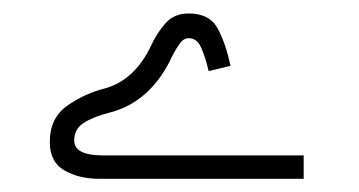

<svg xmlns="http://www.w3.org/2000/svg" viewBox="-20 -362 539 288"><path d="M435.5 -128.9V-93.8H128.4Q99.1 -93.8 76.9 -106.2Q54.7 -118.7 54.7 -148.9Q54.7 -185.1 80.8 -203.4Q106.9 -221.7 137.7 -229.5Q181.6 -241.7 206.1 -292.5Q214.4 -311 227.5 -326.4Q240.7 -341.8 263.2 -341.8Q294.4 -341.8 306.6 -319.1Q318.8 -296.4 325.7 -263.2L293 -255.4Q288.1 -276.4 281.7 -290.5Q275.4 -304.7 263.2 -304.7Q255.4 -304.7 249.8 -296.9Q244.1 -289.1 238.8 -278.8Q207 -209.5 145.5 -193.4Q120.1 -187 105.7 -177.7Q91.3 -168.5 91.3 -151.4Q91.3 -128.9 134.3 -128.9Z"/></svg>

Font: Estedad-FD Light
Style: Regular
Weight: 300
Designer: Amin Abedi
Version: Version 7.3